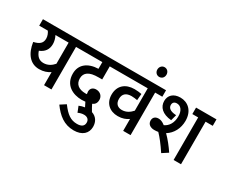

<svg xmlns="http://www.w3.org/2000/svg" viewBox="-155 -1338 2513 2110"><g transform="rotate(30 1101.0 -283.0)"><path d="M558 -622H0V-540H109C125 -518 138 -487 138 -454C138 -397 104 -368 32 -352C52 -215 121 -125 236 -125C294 -125 338 -142 373 -166V0H467V-540H558ZM134 -299C197 -324 232 -370 232 -439C232 -474 222 -509 206 -540H373V-272C341 -234 298 -207 244 -207C189 -207 155 -239 134 -299Z M814 6 843 79C866 68 889 61 917 61C953 61 985 79 985 122C985 166 955 188 898 188C818 188 764 149 695 56L625 101C698 201 779 268 902 268C1010 268 1069 210 1069 127C1069 61 1036 12 977 -7C959 -36 945 -62 933 -87C961 -99 981 -120 981 -164C981 -206 950 -246 894 -246C860 -246 826 -227 826 -181C826 -173 828 -160 830 -150C824 -149 819 -149 813 -149C722 -149 676 -192 676 -262C676 -300 691 -327 717 -345C747 -365 785 -374 855 -374H895V-540H1041V-622H544V-540H801V-455C735 -453 678 -435 639 -401C605 -371 583 -329 583 -268C583 -123 699 -67 811 -67C827 -67 843 -68 857 -70C864 -54 874 -34 885 -14C861 -11 836 -4 814 6Z M1562 -540V-622H1028V-540H1377V-256C1346 -221 1305 -191 1248 -191C1200 -191 1161 -217 1161 -282C1161 -345 1199 -377 1267 -377C1294 -377 1320 -373 1341 -369L1348 -451C1328 -456 1287 -460 1257 -460C1142 -460 1067 -395 1067 -282C1067 -175 1139 -110 1243 -110C1302 -110 1343 -127 1377 -151V0H1471V-540Z M1365 -772C1365 -737 1390 -711 1423 -711C1457 -711 1481 -737 1481 -772C1481 -807 1457 -834 1423 -834C1390 -834 1365 -807 1365 -772Z M1666 -179C1684 -179 1701 -180 1717 -183C1759 -140 1806 -80 1861 3L1935 -45C1896 -103 1848 -165 1798 -214C1872 -259 1916 -342 1916 -437C1916 -568 1833 -632 1741 -632C1652 -632 1603 -581 1603 -511C1603 -434 1659 -375 1775 -365L1795 -440C1707 -444 1688 -479 1688 -510C1688 -540 1707 -557 1739 -557C1787 -557 1823 -516 1823 -440C1823 -359 1787 -302 1732 -277C1697 -304 1673 -312 1648 -312C1607 -312 1581 -289 1581 -250C1581 -203 1619 -179 1666 -179ZM2111 -540H2202V-622H1943V-540H2017V0H2111Z"/></g></svg>

Font: Noto Sans SemiCondensed Medium
Style: Regular
Weight: 500
Width: 4
Designer: Monotype Design Team
Foundry: Monotype Imaging Inc.
Version: Version 2.013